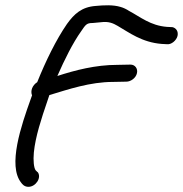

<svg xmlns="http://www.w3.org/2000/svg" viewBox="-20 -695 708 743"><path d="M62 12C65 16 73 28 90 28C118 28 142 -7 126 -29H125L118 -36C111 -45 108 -74 111 -105C117 -166 140 -236 163 -303L171 -327C244 -349 328 -378 418 -378L469 -379C486 -379 506 -393 510 -412C514 -429 503 -445 485 -445L434 -444C349 -444 270 -423 202 -401C230 -465 262 -529 294 -574C311 -599 315 -606 338 -606H339L371 -609C400 -613 418 -605 435 -595C480 -569 529 -531 606 -525L625 -524C643 -521 663 -539 667 -556C671 -574 661 -587 647 -590H646L626 -591C562 -596 524 -629 479 -653C470 -659 458 -665 447 -668C418 -677 382 -675 350 -672C296 -668 267 -641 239 -602C197 -541 157 -459 124 -377C105 -365 97 -343 104 -326L99 -312C62 -209 9 -54 62 12Z"/></svg>

Font: Stray Cat
Style: ExBdObl
Weight: 800
Version: Version 1.0